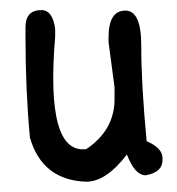

<svg xmlns="http://www.w3.org/2000/svg" viewBox="-20 -348 350 379"><path d="M227.5 -327.1Q258.8 -327.1 258.8 -258.8Q258.8 -180.7 269.5 -69.3Q300.8 -55.7 300.8 -36.1V-32.2Q300.8 -7.8 267.6 -2Q246.1 -2 230.5 -43Q189.5 10.7 150.4 10.7Q63.5 7.8 39.1 -76.2Q30.3 -169.9 30.3 -275.4V-293.9Q30.3 -328.1 61.5 -328.1Q84 -328.1 88.9 -291V-275.4Q69.3 -43 150.4 -53.7Q204.1 -89.8 206.1 -148.4V-175.8L194.3 -264.6V-274.4Q194.3 -327.1 227.5 -327.1Z"/></svg>

Font: Sue Ellen Francisco 
Style: Regular
Weight: 400
Designer: Kimberly Geswein
Foundry: Kimberly Geswein
Version: Version 1.002 2007